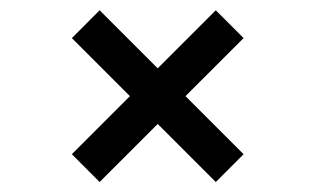

<svg xmlns="http://www.w3.org/2000/svg" viewBox="-20 -557 626 381"><path d="M177.7 -195.8 122.6 -251 237.8 -366.2 122.6 -481.4 177.7 -536.6 293 -421.4 408.2 -536.6 463.4 -481.4 348.1 -366.2 463.4 -251 408.2 -195.8 293 -311Z"/></svg>

Font: Consola Mono
Style: Book
Weight: 400
Monospace: yes
Designer: Wojciech Kalinowski "wmk69" (wmk69@o2.pl)
Foundry: Wojciech Kalinowski "wmk69" (wmk69@o2.pl)
Version: Version 2.1.0